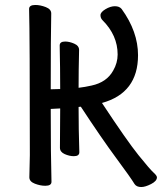

<svg xmlns="http://www.w3.org/2000/svg" viewBox="-20 -731 653 772"><path d="M548 21Q529 21 521 9Q506 -16 447.5 -95Q389 -174 305 -302L296 -301Q296 -210 299 -119Q299 -103 277 -103Q259 -103 240 -111.5Q221 -120 221 -137L222 -295L184 -293Q184 -106 187 0Q187 16 162 16Q142 16 120 7.5Q98 -1 98 -18L100 -107Q100 -589 97 -695Q97 -711 122 -711Q142 -711 164 -702.5Q186 -694 186 -677Q184 -588 184 -372Q204 -372 222 -373Q222 -457 220 -548Q220 -564 242 -564Q259 -564 278.5 -555.5Q298 -547 298 -530Q296 -450 296 -378Q322 -381 348 -387Q409 -400 435 -447Q453 -478 453 -512Q453 -589 392 -650Q384 -658 384 -670Q384 -682 404 -694Q424 -706 442 -706Q460 -706 469 -695Q535 -604 535 -509Q535 -357 390 -317Q491 -164 537 -107Q583 -50 597 -37.5Q611 -25 611 -18Q611 -3 587.5 9Q564 21 548 21Z"/></svg>

Font: LXGW WenKai Medium
Style: Regular
Weight: 500
Designer: LXGW / Fontworks Inc.
Foundry: LXGW / Fontworks Inc.
Version: Version 1.501; October 10, 2024